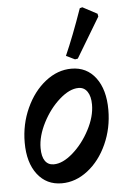

<svg xmlns="http://www.w3.org/2000/svg" viewBox="-53 -762 541 813"><g transform="rotate(-5 217.5 -355.5)"><path d="M35 -173Q35 -251 66 -319Q97 -387 148.5 -427.5Q200 -468 259 -468Q324 -468 362 -417.5Q400 -367 400 -281Q400 -203 369.5 -135.5Q339 -68 287.5 -28Q236 12 177 12Q112 12 73.5 -38Q35 -88 35 -173ZM333 -309Q333 -344 319.5 -364Q306 -384 282 -384Q244 -384 201 -346Q158 -308 129 -251.5Q100 -195 100 -144Q100 -108 113 -89.5Q126 -71 150 -71Q188 -71 231 -108.5Q274 -146 303.5 -202Q333 -258 333 -309ZM290 -508 278 -506 241 -524Q276 -603 317 -720L328 -723L390 -690L392 -678Z"/></g></svg>

Font: Alegreya Medium
Style: Italic
Weight: 500
Italic angle: -7°
Designer: Juan Pablo del Peral
Foundry: Huerta Tipografica
Version: Version 2.008; ttfautohint (v1.8)